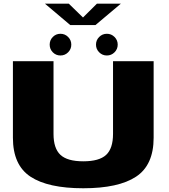

<svg xmlns="http://www.w3.org/2000/svg" viewBox="-20 -1002 902 1026"><path d="M425 4Q236.5 4 142.8 -58Q49 -120 49 -266V-675H266V-286.5Q266 -209 303 -174.5Q340 -140 425 -140Q510 -140 547 -174.2Q584 -208.5 584 -286.5V-675H801V-266Q801 -120 707.2 -58Q613.5 4 425 4ZM303 -705.5Q279 -705.5 262.2 -722.5Q245.5 -739.5 245.5 -763.5Q245.5 -787.5 262.2 -804.5Q279 -821.5 303 -821.5Q327 -821.5 344 -804.5Q361 -787.5 361 -763.5Q361 -739.5 344 -722.5Q327 -705.5 303 -705.5ZM551 -705.5Q527 -705.5 510 -722.5Q493 -739.5 493 -763.5Q493 -787.5 510 -804.5Q527 -821.5 551 -821.5Q575 -821.5 592 -804.5Q609 -787.5 609 -763.5Q609 -739.5 592 -722.5Q575 -705.5 551 -705.5ZM355.5 -868 220 -982.5H347.5L423.5 -908.5L498 -982.5H626L490 -868Z"/></svg>

Font: Anybody ExtraExpanded ExtraBold
Style: Regular
Weight: 800
Width: 8
Designer: Tyler Finck
Foundry: Etcetera Type Company
Version: Version 1.010; ttfautohint (v1.8.3) -l 8 -r 50 -G 200 -x 14 